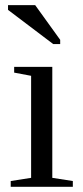

<svg xmlns="http://www.w3.org/2000/svg" viewBox="-20 -715 318 735"><path d="M180.2 -34.2 258.8 -22V0H21V-22L99.1 -34.2V-424.8L34.2 -437V-459H180.2ZM183.6 -546.4 10.7 -677.2V-695.3H114.7L210.4 -562.5V-546.4Z"/></svg>

Font: Times New Roman
Style: Regular
Weight: 400
Designer: Steve Matteson
Foundry: Ascender Corporation
Version: Version 2.00.3